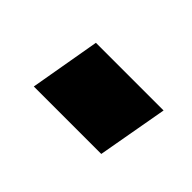

<svg xmlns="http://www.w3.org/2000/svg" viewBox="-36 -486 317 317"><g transform="rotate(45 122.0 -328.0)"><path d="M60.5 -390 39 -266.5H196.5L218.5 -390Z"/></g></svg>

Font: Anybody
Style: Bold Italic
Weight: 700
Italic angle: -10°
Designer: Tyler Finck
Foundry: Etcetera Type Company
Version: Version 1.113;gftools[0.9.25]